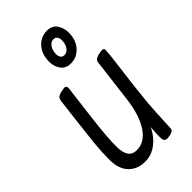

<svg xmlns="http://www.w3.org/2000/svg" viewBox="-214 -734 806 806"><g transform="rotate(-45 189.5 -330.5)"><path d="M141 10Q96 10 68 -18.5Q40 -47 40 -103Q40 -149 44.5 -194Q49 -239 59 -322L70 -412Q72 -431 77.5 -436.5Q83 -442 96 -446Q116 -450 118 -450Q127 -450 130 -445Q133 -440 131 -428L128 -405Q126 -390 112.5 -279.5Q99 -169 100 -119Q100 -49 150 -49Q198 -49 230 -98.5Q262 -148 272 -234L294 -412Q295 -431 300.5 -436.5Q306 -442 319 -446Q339 -450 343 -450Q351 -450 353.5 -445.5Q356 -441 354 -429Q354 -418 346 -356Q332 -252 323 -158Q319 -109 315 -13Q314 1 291 5Q279 7 276 7Q264 7 260 -1Q256 -9 257 -30Q257 -48 260 -76Q240 -36 209 -13Q178 10 141 10ZM152 -572Q152 -616 176.5 -643.5Q201 -671 238 -671Q268 -671 282.5 -649.5Q297 -628 297 -600Q297 -557 272.5 -529.5Q248 -502 212 -502Q182 -502 167 -523Q152 -544 152 -572ZM218 -546Q233 -546 243.5 -561Q254 -576 254 -599Q254 -610 248.5 -618Q243 -626 231 -626Q216 -626 205.5 -611Q195 -596 195 -573Q195 -562 200.5 -554Q206 -546 218 -546Z"/></g></svg>

Font: Farsan
Style: Regular
Weight: 400
Version: Version 1.001g;PS 1.001;hotconv 1.0.86;makeotf.lib2.5.63406 